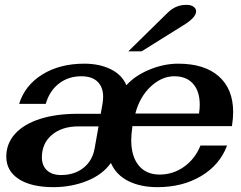

<svg xmlns="http://www.w3.org/2000/svg" viewBox="-20 -763 996 793"><path d="M527 -242Q522 -207 522 -184Q522 -117 553 -79.5Q584 -42 639 -42Q695 -42 740.5 -74.5Q786 -107 808 -162H918Q888 -82 811 -36Q734 10 630 10Q561 10 510.5 -15Q460 -40 438 -90Q403 -41 338.5 -15.5Q274 10 201 10Q109 10 57.5 -23.5Q6 -57 6 -116Q6 -170 42 -210Q78 -250 144.5 -271.5Q211 -293 300 -293H396L403 -332Q406 -349 406 -363Q406 -403 383 -425.5Q360 -448 316 -448Q262 -448 223 -417.5Q184 -387 169 -334H59Q83 -411 155 -455.5Q227 -500 328 -500Q391 -500 437.5 -477Q484 -454 502 -411Q538 -451 597.5 -475.5Q657 -500 716 -500Q825 -500 884 -447.5Q943 -395 943 -300Q943 -275 938 -242ZM539 -294H802Q805 -314 805 -330Q805 -386 777.5 -417Q750 -448 700 -448Q648 -448 602.5 -405.5Q557 -363 539 -294ZM387 -241H304Q236 -241 194.5 -206Q153 -171 153 -113Q153 -79 174 -59.5Q195 -40 232 -40Q287 -40 324.5 -69.5Q362 -99 371 -151ZM673 -711Q691 -728 709.5 -735.5Q728 -743 751 -743Q768 -743 779 -735.5Q790 -728 790 -716Q790 -691 738 -659L565 -551H510Z"/></svg>

Font: Fahkwang
Style: Bold Italic
Weight: 700
Italic angle: -10°
Designer: Suppakit Chalermlarp | Katatrad Co.,Ltd.
Foundry: Cadson Demak Co.,Ltd.
Version: Version 1.000; ttfautohint (v1.6)